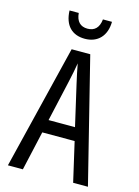

<svg xmlns="http://www.w3.org/2000/svg" viewBox="-135 -993 770 1066"><g transform="rotate(15 250.0 -459.5)"><path d="M250 -789C324 -789 371 -838 372 -919H320C315 -870 290 -847 250 -847C209 -847 185 -871 181 -919H128C131 -833 177 -789 250 -789ZM20 0H106L157 -226H343L395 0H480L302 -714H195ZM226 -536C234 -571 243 -616 248 -647C253 -616 263 -572 271 -536L325 -301H173Z"/></g></svg>

Font: Noto Sans Mono ExtraCondensed
Style: Regular
Weight: 400
Width: 2
Designer: Monotype Design Team
Foundry: Monotype Imaging Inc.
Version: Version 2.014